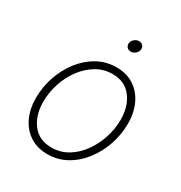

<svg xmlns="http://www.w3.org/2000/svg" viewBox="-173 -852 931 987"><g transform="rotate(30 292.5 -358.5)"><path d="M248.5 11.7Q189 11.7 145.3 -16.6Q101.6 -44.9 77.9 -95Q54.2 -145 54.2 -210.9Q54.2 -273.9 74.7 -335Q95.2 -396 132.8 -445.3Q170.4 -494.6 222.2 -523.9Q273.9 -553.2 336.4 -553.2Q395.5 -553.2 439 -525.1Q482.4 -497.1 506.3 -447Q530.3 -397 530.3 -331.1Q530.3 -267.6 509.8 -206.5Q489.3 -145.5 451.7 -96.2Q414.1 -46.9 362.3 -17.6Q310.5 11.7 248.5 11.7ZM249.5 -28.3Q303.2 -28.3 346.9 -54.9Q390.6 -81.5 422.1 -125.7Q453.6 -169.9 470.7 -223.1Q487.8 -276.4 487.8 -329.6Q487.8 -409.2 448 -461.2Q408.2 -513.2 335.4 -513.2Q283.7 -513.2 240 -487.3Q196.3 -461.4 164.1 -418Q131.8 -374.5 114.3 -321Q96.7 -267.6 96.7 -211.9Q96.7 -131.8 136.5 -80.1Q176.3 -28.3 249.5 -28.3ZM356.9 -659.2Q342.3 -659.2 333.7 -669.2Q325.2 -679.2 327.1 -693.4Q329.6 -707.5 341.6 -717.5Q353.5 -727.5 368.2 -727.5Q382.8 -727.5 391.4 -717.5Q399.9 -707.5 397.5 -693.4Q395.5 -679.2 383.3 -669.2Q371.1 -659.2 356.9 -659.2Z"/></g></svg>

Font: Inter Extra Light
Style: Italic
Weight: 200
Italic angle: -9.39999°
Designer: Rasmus Andersson
Foundry: rsms
Version: Version 4.000;git-3c8e0fc